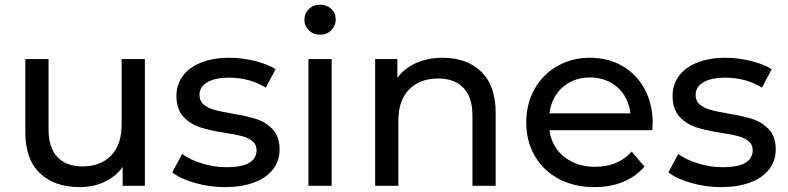

<svg xmlns="http://www.w3.org/2000/svg" viewBox="-20 -777 3294 803"><path d="M85.9 -224.9V-529.9H183V-236Q183 -159.9 219.7 -120.5Q256.4 -81.1 325.1 -81.1Q400.7 -81.1 444.7 -126.6Q488.7 -172.1 488.7 -256.6V-529.9H585.9V0H493V-142.6L508.7 -104.4Q482.4 -52.6 430.9 -23.5Q379.4 5.6 314.1 5.6Q208.1 5.6 147 -52.5Q85.9 -110.6 85.9 -224.9Z M700.4 -56 741.6 -132.9Q775.9 -108.1 826.4 -92.9Q876.9 -77.7 927.3 -77.7Q992.1 -77.7 1022.6 -96.2Q1053 -114.7 1053 -149Q1053 -172.6 1036.1 -186.5Q1019.1 -200.4 992.6 -207.5Q966.1 -214.6 922 -221.3Q857.6 -231.4 817.1 -244.4Q776.6 -257.3 747.2 -288.6Q717.9 -320 717.9 -375.9Q717.9 -423 744.6 -459.4Q771.4 -495.9 821.9 -515.6Q872.4 -535.4 939.4 -535.4Q991.7 -535.4 1045.1 -522.2Q1098.6 -509 1132.7 -487.6L1091.6 -410.7Q1056.4 -432.1 1018.3 -442.1Q980.1 -452.1 938.6 -452.1Q878.1 -452.1 846.2 -432.6Q814.3 -413.1 814.3 -380.1Q814.3 -354.6 832.1 -339.6Q850 -324.7 876.3 -317.6Q902.6 -310.4 950 -302.1Q1012.7 -291.9 1052.6 -279Q1092.4 -266.1 1120.9 -235.8Q1149.3 -205.4 1149.3 -151.6Q1149.3 -103.9 1121.4 -68.3Q1093.4 -32.7 1041.9 -13.6Q990.3 5.6 920.4 5.6Q855.9 5.6 795.3 -11.9Q734.7 -29.3 700.4 -56Z M1270 -529.9H1367.1V0H1270ZM1253.1 -694.6Q1253.1 -721 1271.9 -739.2Q1290.6 -757.4 1318.6 -757.4Q1346.7 -757.4 1365.4 -740.1Q1384 -722.7 1384 -696.3Q1384 -669.1 1365.4 -650.4Q1346.7 -631.7 1318.6 -631.7Q1290.6 -631.7 1271.9 -650Q1253.1 -668.3 1253.1 -694.6Z M1549 -529.9H1641.9V-387.1L1626.1 -425.3Q1652.6 -478 1706.5 -506.7Q1760.4 -535.4 1832.3 -535.4Q1932.7 -535.4 1992.9 -476.9Q2053 -418.4 2053 -305V0H1955.9V-293.9Q1955.9 -370 1918.5 -409.4Q1881.1 -448.7 1812.7 -448.7Q1735.7 -448.7 1690.9 -402.8Q1646.1 -356.9 1646.1 -273.3V0H1549Z M2181 -265Q2181 -342.6 2215.4 -404.2Q2249.9 -465.9 2310.8 -500.6Q2371.7 -535.4 2447.4 -535.4Q2523 -535.4 2582.7 -501.1Q2642.4 -466.9 2676.1 -404.6Q2709.7 -342.3 2709.7 -262.3Q2708.9 -247.4 2708 -232.4H2257.1V-302.9H2656.7L2617.9 -278.4Q2617.9 -328.3 2596.6 -368.2Q2575.4 -408.1 2536.1 -430.6Q2496.7 -453 2447.4 -453Q2398.1 -453 2358.9 -430.6Q2319.6 -408.1 2297.9 -367.8Q2276.3 -327.4 2276.3 -275.9V-259.9Q2276.3 -207 2300.4 -166.1Q2324.6 -125.1 2368.4 -102.3Q2412.1 -79.4 2469 -79.4Q2516 -79.4 2554.8 -95.2Q2593.6 -111 2621.9 -143.1L2675.3 -80.3Q2639.6 -38.4 2586.1 -16.4Q2532.7 5.6 2466.4 5.6Q2382.1 5.6 2317.2 -28.8Q2252.3 -63.1 2216.6 -124.9Q2181 -186.6 2181 -265Z M2775.4 -56 2816.6 -132.9Q2850.9 -108.1 2901.4 -92.9Q2951.9 -77.7 3002.3 -77.7Q3067.1 -77.7 3097.6 -96.2Q3128 -114.7 3128 -149Q3128 -172.6 3111.1 -186.5Q3094.1 -200.4 3067.6 -207.5Q3041.1 -214.6 2997 -221.3Q2932.6 -231.4 2892.1 -244.4Q2851.6 -257.3 2822.2 -288.6Q2792.9 -320 2792.9 -375.9Q2792.9 -423 2819.6 -459.4Q2846.4 -495.9 2896.9 -515.6Q2947.4 -535.4 3014.4 -535.4Q3066.7 -535.4 3120.1 -522.2Q3173.6 -509 3207.7 -487.6L3166.6 -410.7Q3131.4 -432.1 3093.3 -442.1Q3055.1 -452.1 3013.6 -452.1Q2953.1 -452.1 2921.2 -432.6Q2889.3 -413.1 2889.3 -380.1Q2889.3 -354.6 2907.1 -339.6Q2925 -324.7 2951.3 -317.6Q2977.6 -310.4 3025 -302.1Q3087.7 -291.9 3127.6 -279Q3167.4 -266.1 3195.9 -235.8Q3224.3 -205.4 3224.3 -151.6Q3224.3 -103.9 3196.4 -68.3Q3168.4 -32.7 3116.9 -13.6Q3065.3 5.6 2995.4 5.6Q2930.9 5.6 2870.3 -11.9Q2809.7 -29.3 2775.4 -56Z"/></svg>

Font: iiserrat Thin
Style: Regular
Weight: 100
Designer: Akira Ohta
Foundry: Akira Ohta
Version: Version 1.200;Glyphs 3.3.1 (3343)